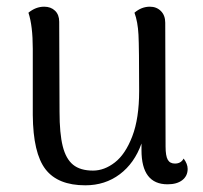

<svg xmlns="http://www.w3.org/2000/svg" viewBox="-20 -541 606 574"><path d="M541 -36Q541 -15 525 -2.5Q509 10 481 10Q403 10 403 -92V-112Q382 -53 338 -20Q294 13 235 13Q153 13 116 -35Q79 -83 78 -197V-395Q78 -464 65 -503Q87 -521 112 -521Q132 -521 144.5 -509Q157 -497 157 -476L158 -207Q158 -142 167.5 -104Q177 -66 198.5 -48.5Q220 -31 258 -31Q292 -31 323.5 -55.5Q355 -80 375.5 -133.5Q396 -187 396 -269Q396 -398 394 -437Q392 -476 382 -503Q403 -521 428 -521Q448 -521 461 -508Q474 -495 474 -473L475 -103Q475 -75 481.5 -63.5Q488 -52 503 -52Q521 -52 529 -67Q541 -51 541 -36Z"/></svg>

Font: Arima Madurai
Style: Regular
Weight: 400
Designer: Joana Correia and Natanael Gama
Foundry: NDISCOVER
Version: Version 1.020